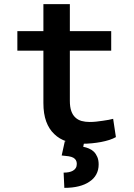

<svg xmlns="http://www.w3.org/2000/svg" viewBox="-20 -677 640 918"><path d="M314 -657.2H187.5V-528.3H63V-434.6H187.5V-184.6Q187.5 -132.8 200.9 -96.2Q214.4 -59.6 239.3 -36.1Q263.7 -12.2 298.1 -1Q332.5 10.3 374 10.3Q396.5 10.3 419.2 8.1Q441.9 5.9 462.9 2Q483.9 -2 502.2 -7.8Q520.5 -13.7 534.2 -21.5L521 -108.9Q512.2 -106.4 499.3 -104Q486.3 -101.6 471.7 -99.6Q456.5 -97.2 440.2 -95.5Q423.8 -93.8 408.7 -93.8Q387.7 -93.8 370.1 -98.6Q352.5 -103.5 339.8 -115.7Q327.6 -127 320.8 -146.2Q314 -165.5 314 -194.8V-434.6H511.7V-528.3H314ZM383.3 -2H290L274.9 66.4Q293.9 67.9 307.9 70.1Q321.8 72.3 330.6 77.1Q338.9 82 343 89.1Q347.2 96.2 347.2 106.4Q347.2 118.2 342.3 126.2Q337.4 134.3 328.6 139.2Q320.3 144 308.8 146.2Q297.4 148.4 284.2 148.4L287.6 221.2Q326.7 221.2 356.7 213.6Q386.7 206.1 407.2 191.9Q429.2 177.7 440.4 156.7Q451.7 135.7 451.7 109.4Q451.7 88.4 445.3 73.5Q439 58.6 428.7 48.3Q418.5 38.6 405 33Q391.6 27.3 377.9 24.9Z"/></svg>

Font: Roboto Mono SemiBold
Style: Regular
Weight: 600
Monospace: yes
Designer: Google
Version: Version 3.000